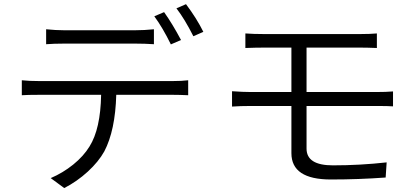

<svg xmlns="http://www.w3.org/2000/svg" viewBox="-20 -869 2040 941"><path d="M867.2 -672.9 817.4 -651.4Q777.3 -733.4 736.3 -789.1L784.2 -809.6Q825.2 -752 867.2 -672.9ZM642.6 -655.3H294.9Q244.1 -655.3 206.1 -652.3V-725.6Q252.9 -720.7 293.9 -720.7H642.6Q687.5 -720.7 734.4 -725.6V-652.3Q690.4 -655.3 642.6 -655.3ZM171.9 -471.7H826.2Q870.1 -471.7 902.3 -475.6V-402.3Q859.4 -404.3 826.2 -404.3H549.8Q544.9 -229.5 491.2 -127Q462.9 -76.2 410.2 -27.8Q357.4 20.5 294.9 52.7L228.5 3.9Q288.1 -21.5 338.9 -62.5Q389.6 -103.5 418.9 -151.4Q472.7 -237.3 475.6 -404.3H171.9Q114.3 -404.3 86.9 -402.3V-475.6Q123 -471.7 171.9 -471.7ZM844.7 -828.1 891.6 -848.6Q944.3 -778.3 976.6 -712.9L927.7 -691.4Q884.8 -776.4 844.7 -828.1Z M1827.1 -349.6H1482.4V-140.6Q1482.4 -58.6 1611.3 -58.6Q1744.1 -58.6 1875 -73.2L1870.1 1Q1738.3 10.7 1601.6 10.7Q1408.2 10.7 1408.2 -118.2V-349.6H1209Q1158.2 -349.6 1117.2 -346.7V-421.9Q1171.9 -418 1209 -418H1408.2V-635.7H1272.5Q1235.4 -635.7 1182.6 -633.8V-705.1Q1222.7 -702.1 1272.5 -702.1H1746.1Q1793 -702.1 1827.1 -705.1V-633.8Q1778.3 -635.7 1746.1 -635.7H1482.4V-418H1825.2Q1873 -418 1906.2 -420.9V-347.7Q1883.8 -349.6 1827.1 -349.6Z"/></svg>

Font: Gen Shin Gothic Normal
Style: Regular
Weight: 300
Designer: [Source Han Sans]
Ryoko NISHIZUKA  (kana & ideographs); Paul D. Hunt (Latin, Greek & Cyrillic); Wenlong ZHANG  (bopomofo
Version: Version 1.002.20150607